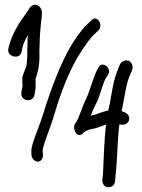

<svg xmlns="http://www.w3.org/2000/svg" viewBox="-20 -697 597 809"><path d="M93 -435C93 -426 91 -416 87 -408L81 -392C77 -383 74 -374 74 -365V-347C75 -343 75 -339 75 -336C75 -335 74 -333 74 -327C72 -322 71 -313 70 -307C66 -283 93 -265 115 -280C129 -291 126 -310 128 -316L129 -317L130 -334V-335C130 -340 131 -345 130 -352V-364C134 -379 138 -391 142 -408V-409L145 -431C147 -448 146 -466 146 -484C146 -493 147 -502 147 -512C147 -542 151 -578 153 -605C155 -620 158 -632 156 -650C153 -673 126 -689 107 -666L106 -665C98 -651 86 -636 75 -620C53 -589 30 -548 19 -507L15 -491C8 -457 65 -444 71 -479L74 -494C78 -513 86 -529 97 -549C96 -537 96 -524 96 -512C96 -504 95 -495 95 -485V-458C94 -450 94 -441 93 -437ZM113 -41V-40C116 -27 127 -16 140 -16C152 -16 163 -30 161 -47L160 -59C159 -63 160 -70 164 -83C175 -120 192 -160 205 -202C227 -279 257 -361 290 -425C308 -460 330 -493 351 -522C360 -534 368 -544 378 -553L394 -568C418 -592 389 -635 367 -613L351 -598C340 -588 328 -575 318 -561C263 -492 224 -397 190 -302C173 -255 158 -200 141 -157C133 -136 126 -118 121 -102C115 -84 111 -68 112 -54ZM314 -128C324 -128 330 -135 334 -140C344 -147 359 -153 375 -155H376C394 -159 409 -167 427 -172C419 -110 417 -30 414 35L411 61V62C411 76 419 92 436 92C451 92 464 83 465 65L467 40C475 -26 474 -105 483 -173C500 -168 520 -174 524 -192C529 -217 503 -225 494 -228V-229H492C493 -235 495 -243 497 -250V-251C506 -294 510 -336 525 -374L538 -405V-406C539 -412 539 -419 536 -426C525 -453 493 -443 485 -425L473 -395C453 -344 450 -286 436 -231C409 -227 388 -214 368 -211H367L362 -209C368 -225 374 -239 381 -253C402 -288 409 -338 427 -370H428L435 -382C454 -412 406 -445 393 -409L387 -398C370 -361 360 -318 344 -283C329 -255 316 -208 301 -182C283 -166 296 -128 314 -128Z"/></svg>

Font: Stray Cat
Style: BdCn
Weight: 700
Version: Version 1.0